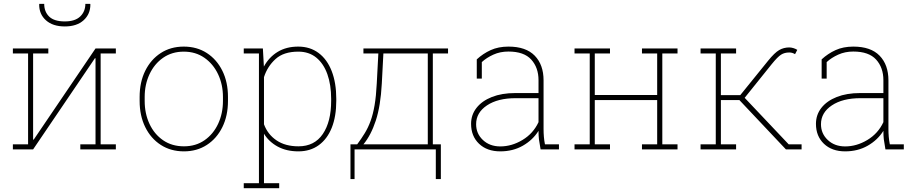

<svg xmlns="http://www.w3.org/2000/svg" viewBox="-20 -782 4785 1005"><path d="M47.4 0V-26.4H127V-502H47.4V-528.3H153.3H232.9V-502H153.3V-51.8L156.2 -50.8L480 -528.3H506.8H586.4V-502H506.8V-26.4H586.4V0H400.4V-26.4H480V-476.6L477.1 -477.5L153.3 0ZM319.3 -643.6Q256.3 -643.6 220.5 -675.8Q184.6 -708 185.1 -758.8L186 -761.7H211.4Q211.4 -720.7 237.3 -695.3Q263.2 -669.9 319.3 -669.9Q373 -669.9 399.9 -695.8Q426.8 -721.7 426.8 -761.7H452.1L453.1 -758.8Q453.1 -708 417.5 -675.8Q381.8 -643.6 319.3 -643.6Z M942.9 10.3Q874 10.3 821.8 -23.4Q769.5 -57.1 740.2 -116.7Q710.9 -176.3 710.9 -253.9V-274.4Q710.9 -352.1 740.2 -411.4Q769.5 -470.7 821.5 -504.4Q873.5 -538.1 941.9 -538.1Q1010.7 -538.1 1062.7 -504.4Q1114.7 -470.7 1144 -411.4Q1173.3 -352.1 1173.3 -274.4V-253.9Q1173.3 -176.3 1144 -116.7Q1114.7 -57.1 1062.7 -23.4Q1010.7 10.3 942.9 10.3ZM942.9 -16.1Q1004.9 -16.1 1050.8 -48.1Q1096.7 -80.1 1121.8 -134Q1147 -188 1147 -253.9V-274.4Q1147 -339.4 1121.6 -393.3Q1096.2 -447.3 1050 -479.5Q1003.9 -511.7 941.9 -511.7Q879.9 -511.7 833.7 -479.5Q787.6 -447.3 762.5 -393.3Q737.3 -339.4 737.3 -274.4V-253.9Q737.3 -187.5 762.5 -133.5Q787.6 -79.6 833.7 -47.9Q879.9 -16.1 942.9 -16.1Z M1255.9 203.1V176.8H1335.4V-502H1255.9V-528.3H1356L1361.3 -433.6Q1387.7 -482.4 1433.1 -510.3Q1478.5 -538.1 1541 -538.1Q1603 -538.1 1647.7 -504.6Q1692.4 -471.2 1716.3 -409.7Q1740.2 -348.1 1740.2 -264.6V-254.4Q1740.2 -172.9 1716.6 -113.5Q1692.9 -54.2 1648.4 -22Q1604 10.3 1542 10.3Q1480 10.3 1433.8 -14.6Q1387.7 -39.6 1361.8 -82V176.8H1441.4V203.1ZM1542.5 -16.1Q1626 -16.1 1669.7 -80.6Q1713.4 -145 1713.4 -254.4V-264.6Q1713.4 -337.9 1693.6 -393.6Q1673.8 -449.2 1635.5 -480.5Q1597.2 -511.7 1541.5 -511.7Q1464.8 -511.7 1422.4 -473.1Q1379.9 -434.6 1361.8 -378.4V-131.3Q1381.3 -78.6 1427.2 -47.4Q1473.1 -16.1 1542.5 -16.1Z M1814.5 155.3V-26.4H1849.6Q1872.1 -56.6 1889.6 -85.4Q1907.2 -114.3 1919.9 -149.2Q1932.6 -184.1 1940.7 -231.2Q1948.7 -278.3 1952.1 -344.7L1960.4 -502H1882.3V-528.3H2245.6H2325.2V-502H2245.6V-26.4H2287.6V155.3H2261.2V0H1835.9V155.3ZM1882.3 -26.4H2219.2V-502H1986.8L1978.5 -344.7Q1972.2 -227.1 1947 -150.6Q1921.9 -74.2 1882.3 -26.4Z M2598.6 10.3Q2529.3 10.3 2487.5 -29.5Q2445.8 -69.3 2445.8 -133.8Q2445.8 -181.2 2474.4 -217.5Q2502.9 -253.9 2554.9 -274.4Q2606.9 -294.9 2677.2 -294.9H2798.8V-362.3Q2798.8 -428.2 2760.7 -470.2Q2722.7 -512.2 2641.1 -512.2Q2598.1 -512.2 2562.5 -496.1Q2526.9 -480 2502 -457V-370.6H2475.6V-471.2Q2508.3 -501.5 2548.6 -519.8Q2588.9 -538.1 2641.6 -538.1Q2732.9 -538.1 2779.1 -490.5Q2825.2 -442.9 2825.2 -361.3V-106.4Q2825.2 -85.9 2826.9 -65.9Q2828.6 -45.9 2832.5 -26.4H2905.8V0H2809.6Q2803.2 -34.7 2801 -53Q2798.8 -71.3 2798.8 -97.2Q2769 -49.3 2717 -19.5Q2665 10.3 2598.6 10.3ZM2598.6 -15.6Q2658.7 -15.6 2714.8 -49.3Q2771 -83 2798.8 -142.6V-268.1H2678.7Q2585.4 -268.1 2528.8 -230.2Q2472.2 -192.4 2472.2 -131.8Q2472.2 -82.5 2507.8 -49.1Q2543.5 -15.6 2598.6 -15.6Z M2987.3 0V-26.4H3066.9V-502H2987.3V-528.3H3172.9V-502H3093.3V-284.7H3419.9V-502H3340.3V-528.3H3419.9H3446.8H3526.4V-502H3446.8V-26.4H3526.4V0H3340.3V-26.4H3419.9V-258.3H3093.3V-26.4H3172.9V0Z M3647 0V-26.4H3726.6V-502H3647V-528.3H3833V-502H3753.4V-284.2H3855L4000 -463.4Q4034.7 -506.3 4058.6 -520Q4082.5 -533.7 4111.3 -533.7Q4121.1 -533.7 4132.6 -530.3Q4144 -526.9 4153.3 -521L4141.6 -498.5Q4135.3 -502.4 4127.7 -504.9Q4120.1 -507.3 4111.3 -507.3Q4086.4 -507.3 4068.4 -495.8Q4050.3 -484.4 4019.5 -446.3L3877.9 -270L4108.4 -26.4H4175.8V0H4093.8L3850.1 -258.3H3753.4V-26.4H3833V0Z M4403.8 10.3Q4334.5 10.3 4292.7 -29.5Q4251 -69.3 4251 -133.8Q4251 -181.2 4279.5 -217.5Q4308.1 -253.9 4360.1 -274.4Q4412.1 -294.9 4482.4 -294.9H4604V-362.3Q4604 -428.2 4565.9 -470.2Q4527.8 -512.2 4446.3 -512.2Q4403.3 -512.2 4367.7 -496.1Q4332 -480 4307.1 -457V-370.6H4280.8V-471.2Q4313.5 -501.5 4353.8 -519.8Q4394 -538.1 4446.8 -538.1Q4538.1 -538.1 4584.2 -490.5Q4630.4 -442.9 4630.4 -361.3V-106.4Q4630.4 -85.9 4632.1 -65.9Q4633.8 -45.9 4637.7 -26.4H4710.9V0H4614.7Q4608.4 -34.7 4606.2 -53Q4604 -71.3 4604 -97.2Q4574.2 -49.3 4522.2 -19.5Q4470.2 10.3 4403.8 10.3ZM4403.8 -15.6Q4463.9 -15.6 4520 -49.3Q4576.2 -83 4604 -142.6V-268.1H4483.9Q4390.6 -268.1 4334 -230.2Q4277.3 -192.4 4277.3 -131.8Q4277.3 -82.5 4313 -49.1Q4348.6 -15.6 4403.8 -15.6Z"/></svg>

Font: Roboto Slab LO Thin
Style: Regular
Weight: 250
Designer: Google
Version: Version 2.00;September 28, 2018;FontCreator 11.5.0.2427 64-b